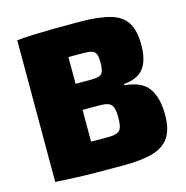

<svg xmlns="http://www.w3.org/2000/svg" viewBox="-105 -796 873 903"><g transform="rotate(-15 332.0 -345.0)"><path d="M354 -698Q450 -698 507 -682.5Q564 -667 589 -628Q614 -589 614 -518Q614 -444 585 -405.5Q556 -367 488 -361V-355Q571 -348 604 -301.5Q637 -255 637 -172Q637 -101 610.5 -62Q584 -23 529 -7.5Q474 8 387 8Q313 8 256.5 7.5Q200 7 152.5 5Q105 3 56 0L72 -142Q98 -141 173 -140Q248 -139 348 -139Q378 -139 394 -145Q410 -151 415.5 -168Q421 -185 421 -216Q421 -248 415 -265Q409 -282 393.5 -288Q378 -294 347 -294H71V-421H345Q370 -421 383.5 -426Q397 -431 402 -445.5Q407 -460 407 -487Q407 -514 402 -527.5Q397 -541 383 -546Q369 -551 343 -551Q280 -551 233 -551.5Q186 -552 148 -551.5Q110 -551 72 -548L56 -690Q101 -694 144 -695.5Q187 -697 237.5 -697.5Q288 -698 354 -698ZM268 -690V0H56V-690Z"/></g></svg>

Font: Exo 2 Black
Style: Regular
Weight: 900
Designer: Natanael Gama
Foundry: Natanael Gama
Version: Version 2.010